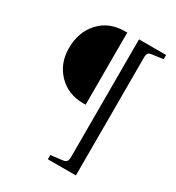

<svg xmlns="http://www.w3.org/2000/svg" viewBox="-188 -805 932 1019"><g transform="rotate(30 277.5 -295.5)"><path d="M262 75 336 66Q351 64 357 55.5Q363 47 363 26V-692H529V-666L461 -657Q446 -655 440 -648Q434 -641 434 -620V101H262ZM64 -466Q64 -565 122.5 -628.5Q181 -692 279 -692H291V-250H275Q183 -250 123.5 -311.5Q64 -373 64 -466Z"/></g></svg>

Font: Heuristica
Style: Regular
Weight: 400
Version: Version 1.0.1 ; ttfautohint (v1.4.1)